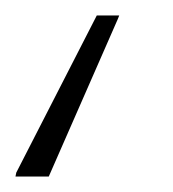

<svg xmlns="http://www.w3.org/2000/svg" viewBox="-115 -38 224 248"><path d="M-95 190 -94 185 10 -18H39L37 -13L-52 190Z"/></svg>

Font: Saira UltraCondensed Thin
Style: Italic
Weight: 250
Width: 1
Italic angle: -12°
Designer: Hector Gatti with collaboration of the Omnibus-Type team
Foundry: Omnibus-Type
Version: Version 1.101